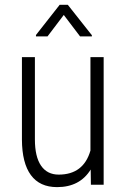

<svg xmlns="http://www.w3.org/2000/svg" viewBox="-20 -765 521 795"><path d="M355.5 -63Q310.5 9.8 216.3 9.8Q144.5 9.8 107.9 -40Q71.3 -89.8 70.8 -186.5V-528.3H124.5V-188Q124.5 -116.2 149.9 -79.1Q175.3 -42 223.1 -42Q325.7 -42 354.5 -141.6V-528.3H409.2V0H356.4ZM360.4 -619.1V-614.3H311.5L244.1 -703.1L176.8 -614.3H128.9V-620.1L227.1 -745.1H260.7Z"/></svg>

Font: Roboto Condensed Light
Style: Regular
Weight: 300
Designer: Google
Version: Version 2.134; 2016